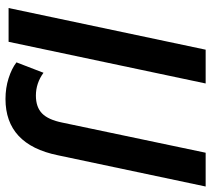

<svg xmlns="http://www.w3.org/2000/svg" viewBox="-54 -686 751 682"><g transform="rotate(90 321.0 -344.5)"><path d="M331 11Q292 11 257.5 0Q223 -11 201 -28L238 -124Q275 -97 319 -97Q360 -97 382.5 -119Q405 -141 415 -191L522 -700H642L531 -175Q493 11 331 11ZM8 0 156 -700H276L128 0Z"/></g></svg>

Font: Red Hat Mono Medium
Style: Italic
Weight: 500
Italic angle: -12°
Monospace: yes
Designer: Pentagram, MCKL
Foundry: Pentagram, MCKL
Version: Version 1.023; ttfautohint (v1.8.3)